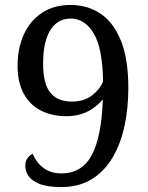

<svg xmlns="http://www.w3.org/2000/svg" viewBox="-20 -744 599 775"><path d="M227 11Q171 11 139 -2Q107 -15 94.5 -34.5Q82 -54 82 -75Q82 -94 91.5 -106.5Q101 -119 112 -123Q121 -102 136 -84Q151 -66 174 -55Q197 -44 228 -44Q311 -44 350.5 -118Q390 -192 395 -343Q381 -326 360 -310Q339 -294 311 -284.5Q283 -275 248 -275Q190 -275 145.5 -297.5Q101 -320 76 -365.5Q51 -411 51 -478Q51 -550 76.5 -605.5Q102 -661 150 -692.5Q198 -724 265 -724Q333 -724 385.5 -689Q438 -654 468 -580Q498 -506 498 -388Q498 -309 483 -237.5Q468 -166 435.5 -110Q403 -54 351.5 -21.5Q300 11 227 11ZM270 -334Q319 -334 351 -358.5Q383 -383 396 -415Q394 -549 358.5 -609Q323 -669 265 -669Q230 -669 205 -648Q180 -627 167 -587Q154 -547 154 -488Q154 -406 183 -370Q212 -334 270 -334Z"/></svg>

Font: Noto Serif Malayalam
Style: Regular
Weight: 400
Designer: Indian type Foundry, Jelle Bosma, Monotype Design Team
Foundry: Monotype Imaging Inc.
Version: Version 2.103